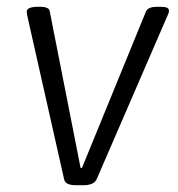

<svg xmlns="http://www.w3.org/2000/svg" viewBox="-20 -545 525 567"><path d="M203 2Q190 2 180.5 -2Q171 -6 169 -17L62 -492Q61 -495 60 -501.5Q59 -508 59 -511Q59 -518 68 -521.5Q77 -525 92 -525H99Q110 -525 118 -522Q126 -519 127 -511L218 -49H222L411 -511Q415 -519 423.5 -522Q432 -525 444 -525H452Q466 -525 472.5 -522.5Q479 -520 479 -513Q479 -509 477 -504Q475 -499 473 -495L266 -17Q261 -6 250.5 -2Q240 2 227 2Z"/></svg>

Font: Asap Light
Style: Italic
Weight: 300
Italic angle: -6°
Designer: Pablo Cosgaya
Foundry: Omnibus-Type
Version: Version 3.001